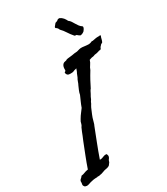

<svg xmlns="http://www.w3.org/2000/svg" viewBox="-304 -1032 1025 1178"><g transform="rotate(-30 208.5 -443.0)"><path d="M486.3 -711.9Q480.5 -699.2 480 -694.3Q479.5 -689.5 477.5 -684.6Q475.6 -679.7 475.1 -677.7Q474.6 -675.8 472.7 -671.9Q469.7 -667 466.8 -667Q463.9 -667 459 -662.1Q457 -659.2 454.1 -656.2Q451.2 -653.3 449.2 -651.4Q446.3 -646.5 445.3 -642.6Q444.3 -638.7 438.5 -636.7Q435.5 -635.7 432.1 -636.2Q428.7 -636.7 426.8 -634.8Q416 -630.9 409.2 -629.9Q402.3 -628.9 394.5 -627.9Q382.8 -623 378.9 -623Q375 -623 371.1 -622.1Q367.2 -621.1 362.8 -619.6Q358.4 -618.2 352.5 -616.2Q347.7 -599.6 338.9 -587.9Q330.1 -576.2 324.2 -559.6Q306.6 -531.2 293.5 -506.8Q280.3 -482.4 269.5 -460Q264.6 -455.1 261.2 -448.2Q257.8 -441.4 253.9 -433.6Q249 -423.8 248 -422.9Q247.1 -421.9 246.1 -419.9Q244.1 -416 242.2 -411.6Q240.2 -407.2 238.3 -402.3Q232.4 -394.5 230 -389.2Q227.5 -383.8 225.6 -378.9Q222.7 -374 219.7 -369.1Q216.8 -364.3 213.9 -358.4Q204.1 -335 196.8 -317.9Q189.5 -300.8 184.6 -281.2Q182.6 -274.4 180.2 -265.6Q177.7 -256.8 174.8 -252Q156.2 -204.1 136.7 -154.3Q117.2 -104.5 99.6 -53.7Q115.2 -53.7 125 -59.1Q134.8 -64.5 151.4 -64.5Q162.1 -49.8 153.3 -35.2Q145.5 -25.4 144.5 -20.5Q143.6 -15.6 141.6 -11.7Q135.7 -4.9 134.3 -2Q132.8 1 129.9 3.9Q121.1 11.7 99.6 14.6Q88.9 16.6 81.5 20Q74.2 23.4 65.4 25.4Q59.6 26.4 54.7 27.3Q49.8 28.3 45.9 29.3Q42 29.3 38.6 28.8Q35.2 28.3 32.2 30.3Q15.6 30.3 4.4 32.2Q-6.8 34.2 -17.6 37.1Q-25.4 39.1 -32.7 42Q-40 44.9 -48.8 44.9Q-51.8 44.9 -54.7 43.5Q-57.6 42 -61.5 42Q-64.5 39.1 -67.4 34.7Q-70.3 30.3 -70.3 25.4Q-70.3 20.5 -68.8 16.1Q-67.4 11.7 -68.4 6.8Q-68.4 -4.9 -60.1 -11.2Q-51.8 -17.6 -46.9 -25.4Q-32.2 -27.3 -21 -32.2Q-9.8 -37.1 5.9 -39.1Q19.5 -79.1 36.1 -121.1Q52.7 -163.1 68.4 -203.1Q71.3 -210.9 74.7 -218.3Q78.1 -225.6 81.1 -233.4Q85.9 -246.1 90.8 -258.3Q95.7 -270.5 101.6 -283.2Q107.4 -290 110.4 -299.8Q112.3 -304.7 112.8 -308.1Q113.3 -311.5 115.2 -316.4Q119.1 -324.2 124 -332Q128.9 -339.8 133.8 -347.7Q140.6 -357.4 147.9 -366.7Q155.3 -376 162.1 -385.7Q168.9 -405.3 177.2 -423.3Q185.5 -441.4 193.4 -460Q195.3 -472.7 201.7 -487.8Q208 -502.9 212.9 -513.7Q218.8 -524.4 222.7 -536.6Q226.6 -548.8 233.4 -559.6Q235.4 -566.4 238.3 -571.8Q241.2 -577.1 243.2 -584Q247.1 -589.8 249.5 -597.2Q252 -604.5 254.9 -612.3Q251 -610.4 247.6 -609.9Q244.1 -609.4 240.2 -608.4Q237.3 -607.4 233.4 -605.5Q229.5 -603.5 224.6 -602.5Q209 -600.6 197.3 -602.5Q184.6 -604.5 180.7 -620.1Q179.7 -627.9 184.1 -628.4Q188.5 -628.9 190.4 -635.7Q189.5 -658.2 196.3 -669.4Q203.1 -680.7 213.9 -682.6Q218.8 -684.6 222.7 -684.6Q226.6 -684.6 230.5 -688.5Q240.2 -691.4 250.5 -691.9Q260.7 -692.4 271.5 -694.3Q282.2 -696.3 292 -697.8Q301.8 -699.2 310.5 -699.2Q321.3 -702.1 330.1 -704.6Q338.9 -707 351.6 -706.1Q358.4 -706.1 364.3 -704.6Q370.1 -703.1 377 -703.1Q383.8 -703.1 390.1 -702.1Q396.5 -701.2 404.3 -703.1Q410.2 -704.1 415.5 -707Q420.9 -710 426.8 -708Q436.5 -710 446.8 -711.9Q457 -713.9 467.8 -713.9Q478.5 -712.9 478.5 -714.4Q478.5 -715.8 481.4 -714.8ZM308.6 -930.7Q310.5 -929.7 313.5 -930.7Q316.4 -931.6 319.3 -930.7Q334 -923.8 342.8 -913.1Q351.6 -902.3 357.4 -889.6Q367.2 -882.8 373.5 -873Q379.9 -863.3 385.7 -853Q391.6 -842.8 398.9 -833Q406.2 -823.2 417 -816.4Q420.9 -811.5 417.5 -803.7Q414.1 -795.9 406.2 -786.1Q391.6 -774.4 377.9 -774.4Q366.2 -781.2 358.4 -789.1Q353.5 -788.1 351.6 -789.6Q349.6 -791 345.7 -791Q326.2 -813.5 314.5 -832.5Q302.7 -851.6 286.1 -868.2Q281.2 -879.9 278.8 -881.3Q276.4 -882.8 274.4 -885.7Q261.7 -891.6 270 -900.9Q278.3 -910.2 284.2 -918Q298.8 -920.9 308.6 -930.7Z"/></g></svg>

Font: Seaweed Script
Style: Regular
Weight: 400
Designer: Squid
Foundry: Font Diner, Inc DBA Neapolitan
Version: Version 1.000